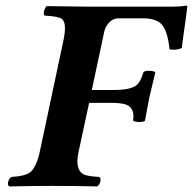

<svg xmlns="http://www.w3.org/2000/svg" viewBox="-20 -669 694 691"><path d="M262.7 -122.1Q248 -54.2 285.6 -39.6Q300.8 -34.2 336.9 -32.2Q346.7 -25.4 338.4 -7.8Q334.5 -1 329.6 2Q250.5 0 168 0Q94.2 0 13.7 2Q3.9 -4.9 12.2 -22.5Q16.1 -29.3 21 -32.2Q73.2 -35.2 90.8 -50.8Q111.8 -70.8 123 -122.1L208 -522Q221.7 -585.9 203.1 -600.6Q189 -610.8 140.1 -612.8Q133.3 -621.1 143.1 -640.6Q145.5 -645 147.5 -647L301.3 -645H601.1Q628.4 -645 650.9 -648.9Q653.8 -647.5 654.3 -646Q654.3 -642.6 647.5 -593.3Q636.7 -519 634.3 -496.1Q614.3 -487.3 590.3 -491.2Q582.5 -564.9 557.1 -585.9Q535.2 -603 496.1 -603H406.2Q378.4 -603 360.8 -570.8Q356.4 -562 355 -554.2L310.5 -345.2H391.1Q455.1 -345.2 475.1 -365.7Q488.3 -380.4 496.1 -409.2Q506.3 -417.5 530.8 -412.6Q536.6 -411.1 539.1 -409.2Q524.4 -348.6 518.6 -323.2Q514.2 -303.2 502 -234.9Q491.7 -226.6 466.8 -231.4Q460.9 -232.9 459 -234.9Q465.8 -280.3 434.1 -292.5Q415 -298.8 381.3 -298.8H300.8Z"/></svg>

Font: Linux Libertine Slanted O
Style: Bold Slanted
Weight: 700
Designer: Philipp H. Poll
Foundry: Philipp H. Poll
Version: Version 5.0.0